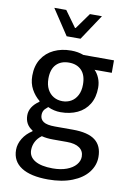

<svg xmlns="http://www.w3.org/2000/svg" viewBox="-101 -776 710 1058"><g transform="rotate(10 254.5 -247.0)"><path d="M114.3 -28.8Q70.8 -55.2 70.8 -106.9Q70.8 -155.3 124 -191.9V-195.8Q96.2 -218.3 78.1 -251.2Q60.1 -284.2 60.1 -326.7Q60.1 -381.8 84.7 -420.9Q109.4 -460 151.9 -480Q194.3 -500 247.6 -500Q286.1 -500 317.9 -487.8H488.8V-418H392.6Q408.7 -401.9 418.9 -377.4Q429.2 -353 429.2 -324.2Q429.2 -270 406 -231.9Q382.8 -193.8 341.8 -174.6Q300.8 -155.3 247.6 -155.3Q211.4 -155.3 176.8 -171.4Q165 -161.1 159.9 -155.8Q154.8 -150.4 151.4 -142.1Q147.9 -133.8 147.9 -122.1Q147.9 -98.1 167.2 -85.2Q186.5 -72.3 231.9 -72.3H332Q417 -72.3 457 -41.5Q497.1 -10.7 497.1 51.8Q497.1 98.6 467 137.5Q437 176.3 379.6 199Q322.3 221.7 244.6 221.7Q146.5 221.7 94.7 188.2Q43 154.8 43 91.3Q43 58.6 62 27.3Q81.1 -3.9 114.3 -24.9ZM247.6 -432.6Q202.6 -432.6 176.5 -405.8Q150.4 -378.9 150.4 -326.7Q150.4 -291.5 163.3 -266.8Q176.3 -242.2 198.2 -229.5Q220.2 -216.8 247.6 -216.8Q274.4 -216.8 296.1 -229.2Q317.9 -241.7 330.8 -266.4Q343.8 -291 343.8 -326.7Q343.8 -378.9 317.9 -405.8Q292 -432.6 247.6 -432.6ZM406.2 65.9Q406.2 34.2 381.8 17.1Q357.4 0 312 0H233.9Q197.3 0 169.9 -7.3Q147 9.3 136 31.5Q125 53.7 125 78.1Q125 115.7 159.7 136.5Q194.3 157.2 259.3 157.2Q303.7 157.2 337.2 144.8Q370.6 132.3 388.4 111.3Q406.2 90.3 406.2 65.9ZM181.6 -715.8 246.1 -626.5H250L314 -715.8H381.3L286.6 -573.2H209L114.7 -715.8Z"/></g></svg>

Font: Varta SemiBold
Style: Regular
Weight: 600
Designer: Joana Correia, Viktoriya Grabowska, Eben Sorkin
Foundry: Sorkin Type
Version: Version 1.003; ttfautohint (v1.3) -l 8 -r 24 -G 200 -x 12 -H